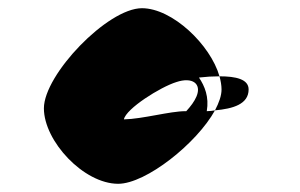

<svg xmlns="http://www.w3.org/2000/svg" viewBox="-20 -742 732 468"><path d="M87 -478C87 -398 184 -294 268 -294C336 -294 460 -393 504 -473C498 -472 491 -471 484 -471C490 -506 479 -532 465 -553C482 -555 499 -556 515 -556C493 -633 400 -722 326 -722C242 -722 87 -560 87 -478ZM282 -451C287 -477 371 -530 410 -542C449 -555 472 -538 459 -507C454 -495 445 -483 434 -471H432C394 -471 328 -452 282 -451ZM504 -473C548 -477 586 -488 586 -524C586 -549 555 -556 515 -556C518 -545 520 -534 520 -524C520 -509 514 -492 504 -473Z"/></svg>

Font: Ampere
Style: SC
Weight: 400
Version: Version 1